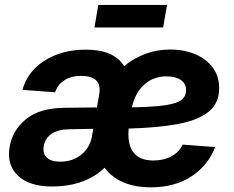

<svg xmlns="http://www.w3.org/2000/svg" viewBox="-20 -759 962 790"><path d="M193.4 8.3Q101.6 8.3 54.4 -35.6Q7.3 -79.6 19.5 -153.8Q30.8 -222.2 86.2 -268.1Q141.6 -314 243.2 -315.4Q276.9 -315.4 308.8 -316.2Q340.8 -316.9 378.9 -316.9L388.2 -370.6Q401.9 -446.8 312.5 -446.8Q272.9 -446.8 244.6 -428.5Q216.3 -410.2 207 -379.4L72.3 -389.2Q92.8 -464.4 163.6 -509.5Q234.4 -554.7 333 -554.7Q449.2 -554.7 490.7 -486.8Q529.3 -519 577.4 -537.1Q625.5 -555.2 680.2 -555.2Q737.8 -555.2 783.4 -535.9Q829.1 -516.6 855.5 -481Q881.8 -445.3 881.8 -396Q881.8 -335 839.1 -299.8Q796.4 -264.6 713.4 -249Q630.4 -233.4 509.3 -230Q508.3 -216.8 508.3 -208Q508.3 -98.6 611.3 -98.6Q653.8 -98.6 686 -116.2Q718.3 -133.8 731.4 -164.1L865.2 -153.8Q835.9 -78.1 767.6 -33.2Q699.2 11.7 601.1 11.7Q470.7 11.7 410.2 -68.8Q374 -32.7 319.1 -12.2Q264.2 8.3 193.4 8.3ZM363.8 -229Q338.4 -228.5 312.7 -228Q287.1 -227.5 263.2 -227.1Q219.2 -226.6 192.4 -208.3Q165.5 -189.9 160.2 -159.2Q154.8 -127 172.9 -110.4Q190.9 -93.8 227.1 -93.8Q280.3 -93.8 315.2 -123.3Q350.1 -152.8 357.9 -195.8ZM522.9 -317.4Q612.8 -318.8 660.9 -326.2Q709 -333.5 727.3 -348.4Q745.6 -363.3 745.6 -388.7Q745.6 -414.6 724.1 -429.7Q702.6 -444.8 665 -444.8Q610.8 -444.8 573 -410.4Q535.2 -376 522.9 -317.4ZM667 -738.8 651.4 -646H368.7L384.3 -738.8Z"/></svg>

Font: Inter
Style: Bold Italic
Weight: 700
Italic angle: -9.39999°
Designer: Rasmus Andersson
Foundry: rsms
Version: Version 4.001;git-9221beed3